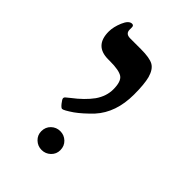

<svg xmlns="http://www.w3.org/2000/svg" viewBox="-147 -643 556 556"><g transform="rotate(45 131.0 -365.0)"><path d="M57 -587Q64 -587 64 -579V-570Q64 -553 83 -553H127Q163 -553 178 -544.5Q193 -536 200 -511Q206 -488 206 -446Q206 -372 165 -327Q140 -301 119 -286Q94 -269 88 -269Q84 -269 76 -279Q68 -289 68 -293Q68 -297 72 -300L83 -309Q116 -334 135 -360Q153 -386 153 -414Q153 -446 139.5 -455.5Q126 -465 88 -465H81Q25 -465 25 -523Q25 -542 34.5 -564.5Q44 -587 57 -587ZM91 -181Q91 -198 102.5 -209Q114 -220 130 -220Q146 -220 157.5 -209Q169 -198 169 -181Q169 -165 157.5 -154Q146 -143 130 -143Q114 -143 102.5 -154Q91 -165 91 -181Z"/></g></svg>

Font: Libra Serif Modern
Style: Regular
Weight: 400
Designer: Stefan Peev, Context Ltd
Foundry: Stefan Peev, Context Ltd
Version: Version 1.000